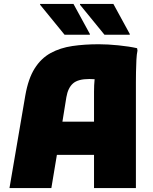

<svg xmlns="http://www.w3.org/2000/svg" viewBox="-20 -952 776 972"><path d="M28 0 108 -468Q123 -554 155.5 -605.5Q188 -657 236.5 -683.5Q285 -710 346.5 -719Q408 -728 480 -728Q525 -728 579.5 -722.5Q634 -717 674 -708L676 -696Q672 -678 670.5 -648Q669 -618 668.5 -587Q668 -556 668 -536V0H456V-168H268L240 0ZM316 -460 296 -336H456V-488Q456 -522 459 -551Q444 -552 432 -552Q375 -552 349.5 -529.5Q324 -507 316 -460ZM307 -776 183 -928V-932H352L435 -780V-776ZM509 -776 385 -928V-932H554L637 -780V-776Z"/></svg>

Font: Kufam Black
Style: Regular
Weight: 900
Designer: Wael Morcos, Artur Schmal
Foundry: Original Type
Version: Version 1.301; ttfautohint (v1.8.3)